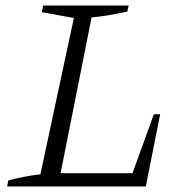

<svg xmlns="http://www.w3.org/2000/svg" viewBox="-20 -674 668 694"><path d="M536 -261H559L507 0H6L10 -22Q41 -30 70 -35.5Q99 -41 126 -44L247 -609L131 -630L136 -654H445L440 -632Q367 -616 311 -611L199 -48H459Z"/></svg>

Font: Piazzolla 8pt ExtraLight
Style: Italic
Weight: 250
Italic angle: -11.3°
Designer: Juan Pablo del Peral
Foundry: Huerta Tipografica
Version: Version 2.001